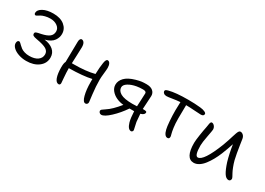

<svg xmlns="http://www.w3.org/2000/svg" viewBox="-10 -1267 2749 1992"><g transform="rotate(30 1364.5 -271.0)"><path d="M226.1 -34.2Q176.8 -34.2 133.5 -49.1Q90.3 -64 65.2 -88.4Q40 -112.8 40 -140.1Q40 -154.8 45.9 -164.8Q51.8 -174.8 63 -174.8Q70.3 -174.8 79.6 -166.5Q88.9 -158.2 100.6 -146.5Q112.3 -134.8 127.7 -123.3Q143.1 -111.8 169.4 -103.5Q195.8 -95.2 228 -95.2Q291 -95.2 327.4 -121.3Q363.8 -147.5 363.8 -190.9Q363.8 -227.5 330.3 -248.8Q296.9 -270 208 -285.2Q175.3 -291 164.6 -298.3Q153.8 -305.7 153.8 -321.8Q153.8 -335.4 167.5 -341.3Q181.2 -347.2 223.1 -355Q287.1 -368.7 315.7 -392.1Q344.2 -415.5 344.2 -455.1Q344.2 -492.2 310.3 -516.6Q276.4 -541 228 -541Q194.8 -541 165.5 -533.4Q136.2 -525.9 120.6 -516.6Q105 -507.3 92.5 -499.8Q80.1 -492.2 76.2 -492.2Q67.9 -492.2 63 -498Q58.1 -503.9 58.1 -513.2Q58.1 -549.8 105.2 -575.9Q152.3 -602.1 228 -602.1Q313 -602.1 361.6 -562.5Q410.2 -522.9 410.2 -461.9Q410.2 -441.4 404.1 -421.9Q397.9 -402.3 384.3 -382.3Q370.6 -362.3 344.5 -346.4Q318.4 -330.6 282.2 -321.8Q350.1 -313 389.6 -279.3Q429.2 -245.6 429.2 -189.9Q429.2 -121.1 372.6 -77.6Q315.9 -34.2 226.1 -34.2Z M639.2 6.8Q608.4 6.8 591.8 -38.1Q575.2 -83 575.2 -161.1Q575.2 -210.9 586.9 -230Q590.8 -392.1 590.8 -472.2Q590.8 -493.2 597.4 -505.1Q604 -517.1 615.2 -517.1Q633.3 -517.1 645.3 -499Q657.2 -481 657.2 -445.8Q657.2 -419.9 653.8 -347.4Q650.4 -274.9 649.9 -251H671.9Q818.4 -251 918 -276.9Q920.4 -360.8 929.2 -414.1Q937 -463.9 957 -463.9Q975.6 -463.9 985.8 -444.1Q996.1 -424.3 996.1 -394Q996.1 -374 990.5 -325Q984.9 -275.9 984.9 -248Q984.9 -168.9 995.8 -79.1Q1006.8 10.7 1006.8 11.2Q1006.8 24.9 998.8 33Q990.7 41 979 41Q950.2 41 933.1 -23.2Q916 -87.4 916 -178.2V-215.8Q816.9 -192.9 647.9 -190.9Q647.9 -140.6 653.1 -80.3Q658.2 -20 658.2 -17.1Q658.2 -6.3 653.1 0.2Q647.9 6.8 639.2 6.8Z M1180.7 60.1Q1167 60.1 1157.7 50.8Q1148.4 41.5 1148.4 29.8Q1148.4 20.5 1157.5 12.7Q1166.5 4.9 1192.9 -12.2Q1253.9 -50.8 1328.6 -144Q1283.7 -147.9 1243.9 -166Q1204.1 -184.1 1178 -215.6Q1151.9 -247.1 1151.9 -285.2Q1151.9 -331.5 1189.2 -370.6Q1226.6 -409.7 1308.6 -433.1Q1348.6 -444.3 1372.8 -447.3Q1397 -450.2 1430.7 -450.2Q1481 -450.2 1507.3 -427.5Q1533.7 -404.8 1533.7 -369.1Q1533.7 -347.7 1529.1 -287.6Q1524.4 -227.5 1524.4 -208Q1559.1 -208 1566.4 -203.6Q1572.8 -199.7 1572.8 -191.9Q1572.8 -164.6 1526.9 -151.9Q1529.8 -102.5 1534.7 -59.1Q1537.1 -41.5 1545.4 -9Q1553.7 23.4 1553.7 28.8Q1553.7 39.1 1547.6 46.1Q1541.5 53.2 1532.7 53.2Q1495.6 53.2 1474.6 -17.1Q1461.9 -63 1458.5 -143.1H1437.5H1402.8Q1347.7 -62 1282.2 -1Q1216.8 60.1 1180.7 60.1ZM1217.8 -291Q1217.8 -250.5 1261.7 -225.3Q1305.7 -200.2 1403.8 -200.2Q1424.3 -200.2 1458.5 -202.1Q1459.5 -228 1462.6 -287.6Q1465.8 -347.2 1465.8 -360.8Q1465.8 -384.8 1425.8 -384.8Q1386.2 -384.8 1351.6 -378.9Q1293.9 -368.7 1255.9 -344.7Q1217.8 -320.8 1217.8 -291Z M1895 -75.2Q1858.4 -75.2 1841.3 -145Q1834 -173.8 1829.1 -238.3Q1824.2 -302.7 1824.2 -365.2Q1824.2 -387.2 1827.1 -464.8Q1784.2 -461.9 1736.6 -453.9Q1689 -445.8 1669.4 -445.8Q1649.4 -445.8 1636.7 -456.5Q1624 -467.3 1624 -481.9Q1624 -489.7 1631.6 -495.4Q1639.2 -501 1658.2 -505.9Q1737.3 -526.9 1885.3 -526.9Q1965.8 -526.9 2032.2 -520Q2066.4 -516.6 2087.9 -506.6Q2109.4 -496.6 2109.4 -484.9Q2109.4 -458 2073.2 -458Q2052.7 -458 1993.9 -462.4Q1935.1 -466.8 1900.4 -466.8H1894Q1892.1 -424.8 1892.1 -309.1Q1892.1 -244.1 1898.7 -198.5Q1905.3 -152.8 1911.6 -131.1Q1918 -109.4 1918 -102.1Q1918 -75.2 1895 -75.2Z M2258.8 12.2Q2161.1 12.2 2161.1 -168.9Q2161.1 -199.7 2171.4 -266.8Q2181.6 -334 2189.9 -372.1Q2190.9 -378.4 2192.4 -386.7Q2193.8 -395 2194.6 -399.9Q2195.3 -404.8 2196.3 -411.1Q2197.3 -417.5 2198.2 -421.4Q2199.2 -425.3 2200.7 -429.7Q2202.1 -434.1 2203.6 -436.3Q2205.1 -438.5 2207 -440.7Q2209 -442.9 2211.4 -443.8Q2213.9 -444.8 2216.8 -444.8Q2233.4 -444.8 2248 -427.5Q2262.7 -410.2 2262.7 -386.2Q2262.7 -375.5 2247.3 -295.4Q2231.9 -215.3 2231.9 -180.2Q2231.9 -57.1 2269 -57.1Q2336.4 -57.1 2433.1 -304.2Q2445.3 -335.9 2457 -372.1Q2468.8 -408.2 2475.3 -430.4Q2481.9 -452.6 2489.3 -472.9Q2496.6 -493.2 2504.2 -502.2Q2511.7 -511.2 2521 -511.2Q2539.6 -511.2 2554.9 -496.6Q2570.3 -481.9 2574.7 -456.1Q2576.2 -446.3 2584.2 -392.6Q2592.3 -338.9 2599.4 -298.8Q2606.4 -258.8 2614.7 -224.1Q2625 -185.1 2638.7 -150.4Q2652.3 -115.7 2662.8 -97.2Q2673.3 -78.6 2680.7 -64Q2688 -49.3 2688 -43Q2688 -29.3 2680.7 -21.2Q2673.3 -13.2 2662.1 -13.2Q2631.8 -13.2 2607.4 -52Q2583 -90.8 2558.1 -168Q2533.2 -252.9 2517.1 -358.9Q2494.6 -289.6 2466.8 -220.2Q2447.3 -173.3 2425.5 -134Q2403.8 -94.7 2377.4 -60.5Q2351.1 -26.4 2320.6 -7.1Q2290 12.2 2258.8 12.2Z"/></g></svg>

Font: Shantell Sans Irregular Bouncy
Style: Regular
Weight: 300
Designer: Stephen Nixon, Anya Danilova, Shantell Martin
Foundry: Arrow Type
Version: Version 1.006;[9816181b4]